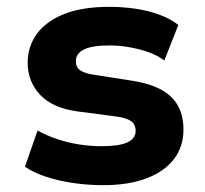

<svg xmlns="http://www.w3.org/2000/svg" viewBox="-20 -531 601 562"><path d="M283 11Q236 11 193 4.5Q150 -2 115 -13.5Q80 -25 53 -43L90 -149Q117 -134 148.5 -123.5Q180 -113 213 -108Q246 -103 277 -103Q328 -103 352.5 -114Q377 -125 377 -148Q377 -167 363.5 -176.5Q350 -186 320 -190L206 -205Q133 -215 97 -254Q61 -293 61 -347Q61 -395 88 -432Q115 -469 168 -490Q221 -511 300 -511Q339 -511 376.5 -505.5Q414 -500 446.5 -488Q479 -476 502 -458L461 -354Q441 -369 414 -378.5Q387 -388 357.5 -393Q328 -398 301 -398Q249 -398 225.5 -386Q202 -374 202 -352Q202 -334 215 -325Q228 -316 256 -312L365 -295Q444 -283 480.5 -248Q517 -213 517 -152Q517 -101 488.5 -64.5Q460 -28 407.5 -8.5Q355 11 283 11Z"/></svg>

Font: Nunito Sans 8pt ExtraBold
Style: Regular
Weight: 800
Version: Version 3.101;gftools[0.9.27]